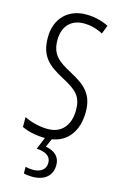

<svg xmlns="http://www.w3.org/2000/svg" viewBox="-142 -784 686 1084"><g transform="rotate(15 200.5 -242.0)"><path d="M278 141C278 96 249 65 194 56L215 7C306 -7 361 -81 361 -191C361 -294 312 -337 220 -386C144 -427 101 -457 101 -543C101 -621 145 -672 223 -672C255 -672 295 -664 334 -643L353 -693C321 -710 273 -724 222 -724C118 -725 44 -655 45 -541C45 -427 104 -387 185 -343C270 -298 305 -269 305 -187C305 -103 262 -43 178 -43C134 -43 80 -55 40 -76V-18C80 1 129 10 176 10L147 80C198 84 231 100 231 141C231 179 202 201 157 201C143 201 126 199 113 195V234C127 238 146 240 164 240C235 240 278 203 278 141Z"/></g></svg>

Font: Noto Sans Devanagari UI ExtraCondensed Light
Style: Regular
Weight: 300
Width: 2
Designer: Jelle Bosma - Monotype Design Team
Foundry: Monotype Imaging Inc.
Version: Version 2.004